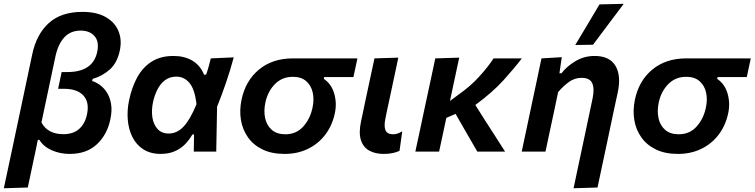

<svg xmlns="http://www.w3.org/2000/svg" viewBox="-44 -810 4032 1026"><path d="M-23.5 196Q-12 142 -0.8 89.5Q10.5 37 23.5 -24.5L128 -518.5Q150.5 -626.5 216.5 -686.5Q282.5 -746.5 396.5 -746.5Q473 -746.5 521.5 -718.5Q570 -690.5 589.2 -643.5Q608.5 -596.5 596 -539Q582 -473 541.8 -437.8Q501.5 -402.5 451 -388.5L448.5 -377Q466.5 -372 487.8 -357.5Q509 -343 525.8 -318Q542.5 -293 549.2 -256.5Q556 -220 545.5 -171.5Q528.5 -90 473.5 -38.8Q418.5 12.5 328.5 12.5Q276.5 12.5 232.5 -7Q188.5 -26.5 166.5 -62.5H158L149 -18Q137 38.5 126.5 88.2Q116 138 104.5 192ZM294.5 -93Q347.5 -93 379 -121Q410.5 -149 421 -199.5Q434.5 -264 401.5 -299.8Q368.5 -335.5 297.5 -335.5H266.5L285.5 -425H316Q453 -425 475.5 -533Q487 -587.5 461.2 -617Q435.5 -646.5 387 -646.5Q333 -646.5 299.8 -610.5Q266.5 -574.5 252 -507.5L177.5 -155.5Q211 -93 294.5 -93Z M815.5 12.5Q760 12.5 722 -12Q684 -36.5 663.5 -77.8Q643 -119 638.8 -170.2Q634.5 -221.5 646 -275Q660.5 -344.5 690 -397.8Q719.5 -451 767 -481Q814.5 -511 883.5 -511Q941.5 -511 983.5 -486.2Q1025.5 -461.5 1046.5 -411H1057.5Q1066 -435.5 1071.8 -456.8Q1077.5 -478 1082.5 -498L1205 -503.5Q1187.5 -437.5 1163.8 -368.2Q1140 -299 1116 -239.5Q1115 -179.5 1113.8 -119.5Q1112.5 -59.5 1111.5 0H991.5Q992 -23 992.2 -46.2Q992.5 -69.5 993 -91.5H984.5Q951.5 -36 909.8 -11.8Q868 12.5 815.5 12.5ZM858 -96.5Q902 -96.5 937 -133.5Q972 -170.5 1006 -253Q997 -333 968.5 -366.8Q940 -400.5 898.5 -400.5Q862.5 -400.5 837.5 -381.2Q812.5 -362 797 -331.2Q781.5 -300.5 774 -265.5Q764.5 -222 770.2 -183.5Q776 -145 797.8 -120.8Q819.5 -96.5 858 -96.5Z M1477 12.5Q1407.5 12.5 1358.5 -11.5Q1309.5 -35.5 1280.8 -76.5Q1252 -117.5 1243.5 -169Q1235 -220.5 1246.5 -276Q1267.5 -378.5 1339.8 -438.2Q1412 -498 1521 -498H1866L1844.5 -398H1688.5L1686.5 -388.5Q1727.5 -361 1742.2 -309.2Q1757 -257.5 1745 -203.5Q1731 -138.5 1694 -90Q1657 -41.5 1601.5 -14.5Q1546 12.5 1477 12.5ZM1481 -92.5Q1539.5 -92.5 1576.5 -133.8Q1613.5 -175 1626 -234.5Q1635.5 -278.5 1627 -316Q1618.5 -353.5 1592 -376.5Q1565.5 -399.5 1521 -399.5Q1463 -399.5 1424.8 -360.2Q1386.5 -321 1374 -261.5Q1364.5 -216.5 1373 -178Q1381.5 -139.5 1408.5 -116Q1435.5 -92.5 1481 -92.5Z M2006 12.5Q1961.5 12.5 1929.5 -5Q1897.5 -22.5 1884.8 -61Q1872 -99.5 1885.5 -162.5Q1893 -197.5 1898.2 -222Q1903.5 -246.5 1909 -274Q1923.5 -341.5 1934.5 -393Q1945.5 -444.5 1957 -498L2084.5 -502Q2066 -414.5 2050.2 -340.5Q2034.5 -266.5 2023.5 -216L2015.5 -176Q2007 -136.5 2015.8 -114.5Q2024.5 -92.5 2057 -92.5Q2068.5 -92.5 2079.5 -96Q2090.5 -99.5 2105.5 -108L2091 -4Q2075.5 3.5 2054.5 8Q2033.5 12.5 2006 12.5Z M2175.5 0Q2187 -53.5 2198 -104.2Q2209 -155 2222 -217.5L2232.5 -266.5Q2247.5 -336.5 2259 -389.5Q2270.5 -442.5 2282 -498L2410 -502Q2395.5 -435.5 2383 -376.5Q2370.5 -317.5 2360.5 -270.5L2406.5 -304.5Q2470 -349 2517 -400.8Q2564 -452.5 2593.5 -498H2744.5Q2705.5 -446.5 2646.5 -381.2Q2587.5 -316 2496 -249L2548.5 -166Q2573 -128.5 2600.5 -85.2Q2628 -42 2655 0H2506.5Q2488.5 -31.5 2471.2 -61.2Q2454 -91 2435.5 -123L2390.5 -201.5L2341 -180Q2331 -133 2321.8 -89.8Q2312.5 -46.5 2302.5 0Z M3021 196Q3032 143.5 3044.8 83.5Q3057.5 23.5 3071.5 -42Q3084 -102 3097 -162.8Q3110 -223.5 3122.5 -283.5Q3133.5 -335 3121 -364.5Q3108.5 -394 3064 -394Q3026.5 -394 2996.5 -372.2Q2966.5 -350.5 2938.5 -318L2916 -211Q2903.5 -153.5 2893 -103.8Q2882.5 -54 2871 0H2744Q2755.5 -54 2766.2 -104.8Q2777 -155.5 2790 -217L2800.5 -267Q2811.5 -318.5 2824 -377Q2836.5 -435.5 2849.5 -498L2958 -504.5L2945.5 -418.5H2956.5Q2984 -455 3030.8 -483Q3077.5 -511 3133.5 -511Q3213 -511 3244.5 -458.8Q3276 -406.5 3257.5 -318Q3246.5 -268 3237.2 -224.5Q3228 -181 3220 -143L3203.5 -64.5Q3188.5 5.5 3175.5 67Q3162.5 128.5 3149 192ZM3030 -569.5Q3063 -624.5 3095.2 -678.5Q3127.5 -732.5 3159.5 -786.5L3289 -789.5Q3247 -733.5 3206 -679Q3165 -624.5 3125 -571Z M3579 12.5Q3509.5 12.5 3460.5 -11.5Q3411.5 -35.5 3382.8 -76.5Q3354 -117.5 3345.5 -169Q3337 -220.5 3348.5 -276Q3369.5 -378.5 3441.8 -438.2Q3514 -498 3623 -498H3968L3946.5 -398H3790.5L3788.5 -388.5Q3829.5 -361 3844.2 -309.2Q3859 -257.5 3847 -203.5Q3833 -138.5 3796 -90Q3759 -41.5 3703.5 -14.5Q3648 12.5 3579 12.5ZM3583 -92.5Q3641.5 -92.5 3678.5 -133.8Q3715.5 -175 3728 -234.5Q3737.5 -278.5 3729 -316Q3720.5 -353.5 3694 -376.5Q3667.5 -399.5 3623 -399.5Q3565 -399.5 3526.8 -360.2Q3488.5 -321 3476 -261.5Q3466.5 -216.5 3475 -178Q3483.5 -139.5 3510.5 -116Q3537.5 -92.5 3583 -92.5Z"/></svg>

Font: Commissioner SemiBold
Style: Italic
Weight: 600
Italic angle: -12°
Designer: Kostas Bartsokas
Foundry: Kostas Bartsokas
Version: Version 1.000; ttfautohint (v1.8.3)